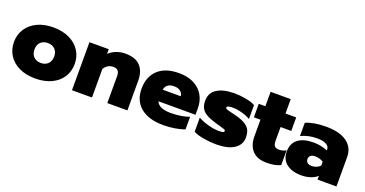

<svg xmlns="http://www.w3.org/2000/svg" viewBox="-33 -1206 3432 1803"><g transform="rotate(20 1682.5 -304.5)"><path d="M20 -240Q20 -313 57 -371Q94 -429 162.5 -462Q231 -495 323 -495Q415 -495 484 -462Q553 -429 590 -371Q627 -313 627 -240Q627 -166 590 -108Q553 -50 484 -17.5Q415 15 323 15Q231 15 162.5 -17.5Q94 -50 57 -108Q20 -166 20 -240ZM422 -240Q422 -286 395 -312.5Q368 -339 323 -339Q278 -339 251.5 -312.5Q225 -286 225 -240Q225 -194 251.5 -167Q278 -140 323 -140Q368 -140 395 -167Q422 -194 422 -240Z M687 -480H880V-433Q911 -463 953 -479Q995 -495 1041 -495Q1144 -495 1192.5 -442.5Q1241 -390 1241 -298V0H1040V-270Q1040 -304 1025.5 -321.5Q1011 -339 979 -339Q919 -339 887 -285V0H687Z M1296 -238Q1296 -357 1369 -426Q1442 -495 1579 -495Q1667 -495 1729.5 -462.5Q1792 -430 1824 -373Q1856 -316 1856 -245V-180H1486Q1510 -116 1631 -116Q1679 -116 1729.5 -123.5Q1780 -131 1815 -145V-20Q1777 -4 1720 5.5Q1663 15 1603 15Q1458 15 1377 -51Q1296 -117 1296 -238ZM1667 -296Q1662 -328 1639 -345.5Q1616 -363 1576 -363Q1536 -363 1513.5 -345Q1491 -327 1486 -296Z M1903 -28V-169Q1944 -145 2003.5 -128.5Q2063 -112 2111 -112Q2140 -112 2153 -115.5Q2166 -119 2166 -130Q2166 -140 2153.5 -145Q2141 -150 2107 -159L2061 -172Q2000 -190 1964.5 -210.5Q1929 -231 1912.5 -260.5Q1896 -290 1896 -335Q1896 -416 1960 -455.5Q2024 -495 2135 -495Q2188 -495 2249.5 -483.5Q2311 -472 2341 -453V-314Q2310 -334 2258 -348.5Q2206 -363 2163 -363Q2104 -363 2104 -343Q2104 -334 2118.5 -328Q2133 -322 2169 -314L2211 -304Q2276 -287 2311 -265Q2346 -243 2360 -213.5Q2374 -184 2374 -140Q2374 -69 2311.5 -27Q2249 15 2132 15Q2072 15 2006.5 4Q1941 -7 1903 -28Z M2445 -178V-345H2379V-480H2445V-624H2646V-480H2753V-345H2646V-207Q2646 -171 2659.5 -155.5Q2673 -140 2705 -140Q2741 -140 2774 -159V-11Q2745 2 2713.5 8.5Q2682 15 2634 15Q2541 15 2493 -37Q2445 -89 2445 -178Z M2779 -149Q2779 -230 2833 -272.5Q2887 -315 2990 -315Q3027 -315 3065 -307Q3103 -299 3129 -287V-296Q3129 -329 3096.5 -346Q3064 -363 3006 -363Q2919 -363 2846 -328V-460Q2879 -476 2932 -485.5Q2985 -495 3045 -495Q3184 -495 3257 -442Q3330 -389 3330 -292V0H3141V-38Q3117 -14 3075 0.5Q3033 15 2982 15Q2890 15 2834.5 -27.5Q2779 -70 2779 -149ZM3129 -137V-174Q3092 -198 3045 -198Q3017 -198 3001.5 -185Q2986 -172 2986 -149Q2986 -127 3001 -114Q3016 -101 3044 -101Q3071 -101 3094 -111Q3117 -121 3129 -137Z"/></g></svg>

Font: Prompt ExtraBold
Style: Regular
Weight: 800
Designer: Katatrad Team
Foundry: CadsonDemak
Version: Version 1.000